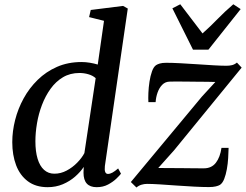

<svg xmlns="http://www.w3.org/2000/svg" viewBox="-20 -844 1122 876"><path d="M458.5 -86.5Q456.5 -68.5 460 -59.5Q463.5 -50.5 472.5 -50.5Q482 -50.5 493 -56.5Q504 -62.5 519 -75.5L532 -51.5Q526.5 -44 511.2 -29.2Q496 -14.5 473.2 -2.2Q450.5 10 421 10Q391 10 376 -6.5Q361 -23 361 -56L362 -82.5Q347.5 -60 323 -38.5Q298.5 -17 266.8 -3.5Q235 10 197.5 10Q143 10 107 -17Q71 -44 53.5 -90.2Q36 -136.5 36 -195.5Q36 -245 49 -296.5Q62 -348 87.8 -395Q113.5 -442 151.8 -479.5Q190 -517 240.2 -539Q290.5 -561 352.5 -561Q370.5 -561 390 -557.8Q409.5 -554.5 426 -549.5L454.5 -749L386.5 -766L394 -798.5L541.5 -817L563 -805ZM416.5 -487.5Q403 -499.5 383.2 -505.2Q363.5 -511 342.5 -511Q300 -511 267.2 -491.5Q234.5 -472 210.8 -439Q187 -406 171.5 -365.2Q156 -324.5 148.8 -281.5Q141.5 -238.5 141.5 -199.5Q141.5 -153 151.5 -119.8Q161.5 -86.5 181 -69Q200.5 -51.5 228 -51.5Q257.5 -51.5 284.2 -65.8Q311 -80 332.2 -101.8Q353.5 -123.5 365 -145.5ZM962.5 -470Q950 -470.5 927.2 -470.8Q904.5 -471 877 -471.2Q849.5 -471.5 823.5 -471.8Q797.5 -472 778 -472Q758.5 -472 752 -471.5Q733 -470.5 719.8 -456.8Q706.5 -443 699 -422Q691.5 -401 690 -378H657Q656 -394.5 657 -419.8Q658 -445 662 -471.2Q666 -497.5 673.5 -518.5Q681 -539.5 692.5 -547Q698.5 -551 709.2 -554.2Q720 -557.5 738.5 -557.5Q765.5 -557.5 803 -555.5Q840.5 -553.5 880.5 -550.8Q920.5 -548 955.8 -546Q991 -544 1013 -544Q1027 -544 1038.5 -546.8Q1050 -549.5 1061 -558.5L1082.5 -535.5L774 -158L702 -77.5Q722 -77.5 751.8 -77.2Q781.5 -77 813 -76.8Q844.5 -76.5 870.8 -76.2Q897 -76 910 -76Q945.5 -76 965 -101.5Q984.5 -127 990.5 -169.5H1023Q1022.5 -148.5 1021 -122.8Q1019.5 -97 1015 -72Q1010.5 -47 1003 -27.8Q995.5 -8.5 983.5 -0.5Q977 3.5 964.5 6.5Q952 9.5 933 9.5Q905 9.5 866 7.5Q827 5.5 785.5 2.5Q744 -0.5 708.5 -2.8Q673 -5 651 -5Q638 -5 625.5 -1.2Q613 2.5 602.5 11.5L577 -13.5L901 -403ZM860.5 -617.5 766.5 -806 802.5 -824.5Q827 -792.5 852.5 -759Q878 -725.5 904 -691.5Q941 -724.5 973.2 -757.8Q1005.5 -791 1044.5 -824.5L1078 -802.5L931 -617.5Z"/></svg>

Font: Merriweather 36pt
Style: Italic
Weight: 400
Italic angle: -7.8°
Version: Version 2.101